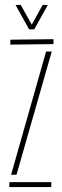

<svg xmlns="http://www.w3.org/2000/svg" viewBox="-20 -759 252 779"><path d="M18 0V-20H188V0ZM22 -578V-598L197 -600V-580ZM25 -50 167 -550H190L47 -50ZM98 -640 43 -739H64L109 -659L153 -739H174L119 -640Z"/></svg>

Font: Big Shoulders Stencil Display Thin Thin
Style: Regular
Weight: 250
Version: Version 2.001